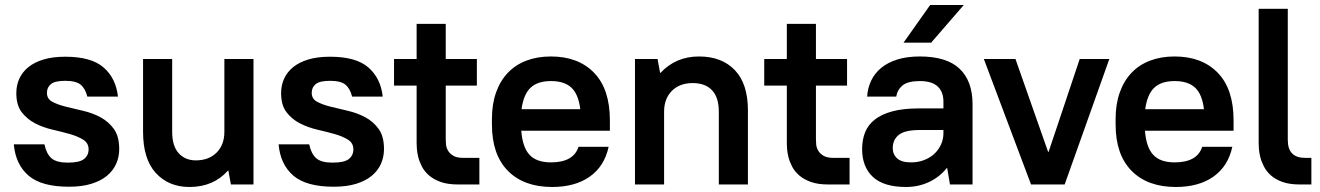

<svg xmlns="http://www.w3.org/2000/svg" viewBox="-20 -735 5260 765"><path d="M255 9Q145 9 93.5 -35.5Q42 -80 35 -160H157Q165 -122 185 -104.5Q205 -87 250 -87Q297 -87 315 -101.5Q333 -116 333 -140Q333 -165 311.5 -178.5Q290 -192 258 -201Q226 -210 189 -218.5Q152 -227 120 -243.5Q88 -260 66.5 -288Q45 -316 45 -364Q45 -395 57 -421.5Q69 -448 93 -467.5Q117 -487 153.5 -498Q190 -509 240 -509Q344 -509 393 -466Q442 -423 450 -350H328Q320 -382 301.5 -397.5Q283 -413 240 -413Q199 -413 183 -400Q167 -387 167 -365Q167 -341 188.5 -329.5Q210 -318 242 -310Q274 -302 311 -293.5Q348 -285 380 -268Q412 -251 433.5 -221.5Q455 -192 455 -141Q455 -109 442.5 -81.5Q430 -54 405.5 -34Q381 -14 343.5 -2.5Q306 9 255 9Z M735 10Q652 10 601 -45.5Q550 -101 550 -210V-500H666V-210Q666 -153 692 -124.5Q718 -96 760 -96Q812 -96 843 -127Q874 -158 874 -210V-500H990V0H900L890 -55H888Q830 10 735 10Z M1310 9Q1200 9 1148.5 -35.5Q1097 -80 1090 -160H1212Q1220 -122 1240 -104.5Q1260 -87 1305 -87Q1352 -87 1370 -101.5Q1388 -116 1388 -140Q1388 -165 1366.5 -178.5Q1345 -192 1313 -201Q1281 -210 1244 -218.5Q1207 -227 1175 -243.5Q1143 -260 1121.5 -288Q1100 -316 1100 -364Q1100 -395 1112 -421.5Q1124 -448 1148 -467.5Q1172 -487 1208.5 -498Q1245 -509 1295 -509Q1399 -509 1448 -466Q1497 -423 1505 -350H1383Q1375 -382 1356.5 -397.5Q1338 -413 1295 -413Q1254 -413 1238 -400Q1222 -387 1222 -365Q1222 -341 1243.5 -329.5Q1265 -318 1297 -310Q1329 -302 1366 -293.5Q1403 -285 1435 -268Q1467 -251 1488.5 -221.5Q1510 -192 1510 -141Q1510 -109 1497.5 -81.5Q1485 -54 1460.5 -34Q1436 -14 1398.5 -2.5Q1361 9 1310 9Z M1805 0Q1764 0 1736 -10Q1708 -20 1689.5 -36Q1671 -52 1661 -71.5Q1651 -91 1646.5 -109Q1642 -127 1641 -142Q1640 -157 1640 -165V-394H1550V-500H1640V-640H1756V-500H1880V-394H1756V-181Q1756 -173 1757 -160Q1758 -147 1765 -135Q1772 -123 1786 -114.5Q1800 -106 1826 -106H1890V0H1805Z M2180 10Q2067 10 2003.5 -54.5Q1940 -119 1940 -239V-261Q1940 -320 1956.5 -366.5Q1973 -413 2003.5 -445Q2034 -477 2077.5 -493.5Q2121 -510 2175 -510Q2284 -510 2347 -445Q2410 -380 2410 -256V-214H2057Q2062 -148 2090 -118Q2118 -88 2175 -88Q2265 -88 2285 -150H2405Q2388 -72 2329.5 -31Q2271 10 2180 10ZM2175 -412Q2122 -412 2094 -385.5Q2066 -359 2058 -300H2292Q2285 -359 2257 -385.5Q2229 -412 2175 -412Z M2510 -500H2600L2610 -445H2612Q2673 -510 2765 -510Q2856 -510 2908 -455.5Q2960 -401 2960 -295V0H2844V-290Q2844 -347 2817 -375.5Q2790 -404 2740 -404Q2688 -404 2657 -373Q2626 -342 2626 -290V0H2510Z M3280 0Q3239 0 3211 -10Q3183 -20 3164.5 -36Q3146 -52 3136 -71.5Q3126 -91 3121.5 -109Q3117 -127 3116 -142Q3115 -157 3115 -165V-394H3025V-500H3115V-640H3231V-500H3355V-394H3231V-181Q3231 -173 3232 -160Q3233 -147 3240 -135Q3247 -123 3261 -114.5Q3275 -106 3301 -106H3365V0H3280Z M3590 10Q3501 10 3458 -30Q3415 -70 3415 -141Q3415 -178 3427 -208Q3439 -238 3466 -259Q3493 -280 3536 -291.5Q3579 -303 3640 -303H3739V-330Q3739 -369 3716 -390.5Q3693 -412 3645 -412Q3597 -412 3576 -394.5Q3555 -377 3551 -350H3435Q3437 -384 3451 -413.5Q3465 -443 3491 -464.5Q3517 -486 3555.5 -498Q3594 -510 3645 -510Q3752 -510 3803.5 -461Q3855 -412 3855 -320V0H3765L3754 -65H3752Q3723 -29 3681 -9.5Q3639 10 3590 10ZM3610 -88Q3638 -88 3661.5 -97Q3685 -106 3702 -121.5Q3719 -137 3729 -158.5Q3739 -180 3739 -205V-217H3645Q3585 -217 3561 -197.5Q3537 -178 3537 -145Q3537 -120 3554.5 -104Q3572 -88 3610 -88ZM3686 -715H3820L3690 -565H3580Z M3900 -500H4026L4156 -130H4158L4282 -500H4400L4222 0H4088Z M4665 10Q4552 10 4488.5 -54.5Q4425 -119 4425 -239V-261Q4425 -320 4441.5 -366.5Q4458 -413 4488.5 -445Q4519 -477 4562.5 -493.5Q4606 -510 4660 -510Q4769 -510 4832 -445Q4895 -380 4895 -256V-214H4542Q4547 -148 4575 -118Q4603 -88 4660 -88Q4750 -88 4770 -150H4890Q4873 -72 4814.5 -31Q4756 10 4665 10ZM4660 -412Q4607 -412 4579 -385.5Q4551 -359 4543 -300H4777Q4770 -359 4742 -385.5Q4714 -412 4660 -412Z M5159 0Q5118 0 5090 -10Q5062 -20 5044 -36Q5026 -52 5016 -71.5Q5006 -91 5001.5 -109Q4997 -127 4996 -142Q4995 -157 4995 -165V-700H5111V-177Q5111 -106 5180 -106H5205V0H5159Z"/></svg>

Font: PT Root UI Bold
Style: Regular
Weight: 700
Designer: Vitaly Kuzmin
Foundry: ParaType Ltd.
Version: Version 2.000G